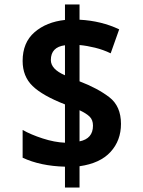

<svg xmlns="http://www.w3.org/2000/svg" viewBox="-20 -779 640 857"><path d="M207 -511Q207 -569 270 -577V-443Q207 -470 207 -511ZM335 -287Q365 -273 380 -258.5Q395 -244 395 -218Q395 -160 335 -148ZM335 58V-37Q427 -50 473.5 -101Q520 -152 520 -226Q520 -305 468 -345Q416 -385 335 -416V-578Q368 -575 404.5 -566Q441 -557 474 -541L512 -648Q432 -686 335 -691V-759H270V-690Q187 -681 134 -635Q81 -589 81 -507Q81 -438 125.5 -395Q170 -352 270 -313V-142Q223 -144 170.5 -161Q118 -178 81 -199V-75Q160 -38 270 -35V58Z"/></svg>

Font: Noto Sans Mono UI
Style: Bold
Weight: 700
Designer: Monotype Design team
Foundry: Monotype Imaging Inc.
Version: 1.000